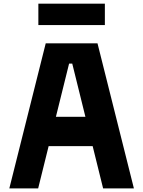

<svg xmlns="http://www.w3.org/2000/svg" viewBox="-20 -1039 790 1059"><path d="M31.5 0 232.2 -800H517.8L718.5 0H548.7L378.5 -688.2H361.1L190.5 0ZM177.6 -233.1V-394.6H572.4V-233.1ZM191.6 -900.7V-1018.9H558.4V-900.7Z"/></svg>

Font: Martian Mono SemiExpanded
Style: Regular
Weight: 400
Width: 6
Monospace: yes
Designer: Roman Shamin
Foundry: Evil Martians
Version: Version 1.000